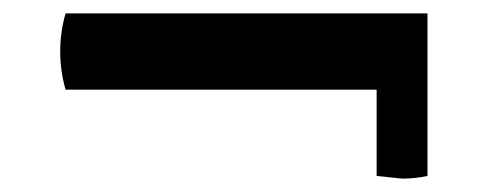

<svg xmlns="http://www.w3.org/2000/svg" viewBox="-20 -508 749 287"><path d="M619 -488V-245Q600 -241 581 -241L543 -245V-374H78Q70 -402 70 -431Q70 -460 78 -488Z"/></svg>

Font: Halant
Style: Bold
Weight: 700
Designer: Hitesh Malaviya (Devanagari), Satya Rajpurohit (Latin)
Foundry: Indian Type Foundry
Version: Version 1.101;PS 1.0;hotconv 1.0.78;makeotf.lib2.5.61930; tt